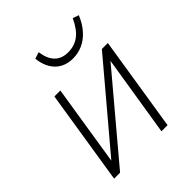

<svg xmlns="http://www.w3.org/2000/svg" viewBox="-193 -812 932 932"><g transform="rotate(-45 272.5 -346.5)"><path d="M51 0 128 -487H169L99 -45H81L454 -487H495L418 0H376L447 -443H465L92 0ZM322 -553Q287 -553 259.5 -567.5Q232 -582 214.5 -610.5Q197 -639 192 -682L226 -693Q233 -642 258.5 -616.5Q284 -591 327 -591Q371 -591 403 -615Q435 -639 460 -693L491 -682Q472 -637 445.5 -608.5Q419 -580 388 -566.5Q357 -553 322 -553Z"/></g></svg>

Font: Nunito Sans 10pt SemiCondensed ExtraLight
Style: Italic
Weight: 250
Width: 4
Italic angle: -9°
Designer: Vernon Adams
Foundry: Vernon Adams
Version: Version 3.101;gftools[0.9.27]